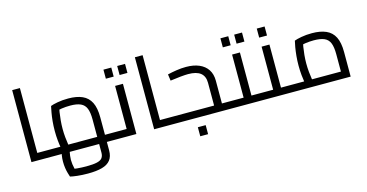

<svg xmlns="http://www.w3.org/2000/svg" viewBox="-92 -1159 3534 1847"><g transform="rotate(-15 1675.0 -235.0)"><path d="M173 0V-71H295V0ZM96 0V-717H173V0ZM295 0V-71Q301 -71 305 -68.5Q309 -66 311 -61.5Q313 -57 314 -50.5Q315 -44 315 -36Q315 -28 314 -21Q313 -14 311 -9.5Q309 -5 305 -2.5Q301 0 295 0Z M295 0V-71H847L770 0V-245Q770 -314 754 -354Q738 -394 700 -411.5Q662 -429 597 -429Q552 -429 511 -423Q470 -417 446 -407L493 -455Q487 -431 481.5 -394.5Q476 -358 472 -315.5Q468 -273 468 -231Q468 -188 472 -147.5Q476 -107 481 -77Q486 -47 489 -35L415 -14Q411 -27 405 -59.5Q399 -92 394.5 -136.5Q390 -181 390 -231Q390 -281 394.5 -328Q399 -375 406 -412.5Q413 -450 418 -473Q440 -482 488 -491Q536 -500 595 -500Q679 -500 735 -475Q791 -450 819 -394.5Q847 -339 847 -245V0ZM594 247Q536 247 488 241.5Q440 236 418 230Q413 215 406 191.5Q399 168 394.5 138Q390 108 390 76Q390 44 394.5 16Q399 -12 405 -32.5Q411 -53 415 -61L485 -32Q482 -24 478 -5Q474 14 471 36.5Q468 59 468 78Q468 98 471 121Q474 144 479.5 166Q485 188 491 205L439 161Q462 168 506.5 172Q551 176 597 176Q666 176 703.5 167Q741 158 755.5 138Q770 118 770 85V-71H847V85Q847 144 819 180Q791 216 735 231.5Q679 247 594 247ZM847 0V-71H955V0ZM955 0V-71Q961 -71 965 -68.5Q969 -66 971 -61.5Q973 -57 974 -50.5Q975 -44 975 -36Q975 -28 974 -21Q973 -14 971 -9.5Q969 -5 965 -2.5Q961 0 955 0ZM295 0Q289 0 285 -2.5Q281 -5 279 -9.5Q277 -14 276 -21Q275 -28 275 -36Q275 -47 276.5 -54.5Q278 -62 282.5 -66.5Q287 -71 295 -71Z M955 0V-71H1099L1063 -42V-500H1141V0ZM955 0Q949 0 945 -2.5Q941 -5 939 -9.5Q937 -14 936 -21Q935 -28 935 -36Q935 -47 936.5 -54.5Q938 -62 942.5 -66.5Q947 -71 955 -71ZM995 -590V-680H1073V-590ZM1132 -590V-680H1210V-590Z M1395 0V-71H1517V0ZM1318 0V-717H1395V0ZM1517 0V-71Q1523 -71 1527 -68.5Q1531 -66 1533 -61.5Q1535 -57 1536 -50.5Q1537 -44 1537 -36Q1537 -28 1536 -21Q1535 -14 1533 -9.5Q1531 -5 1527 -2.5Q1523 0 1517 0Z M2012 0V-71H2120V0ZM1517 0V-71H1958L1934 -50V-298Q1934 -363 1893.5 -395.5Q1853 -428 1770 -428Q1744 -428 1695 -423.5Q1646 -419 1592 -411L1583 -475Q1624 -485 1673 -492.5Q1722 -500 1768 -500Q1844 -500 1898.5 -476.5Q1953 -453 1982.5 -408Q2012 -363 2012 -298V0ZM1517 0Q1511 0 1507 -2.5Q1503 -5 1501 -9.5Q1499 -14 1498 -21Q1497 -28 1497 -36Q1497 -47 1498.5 -54.5Q1500 -62 1504.5 -66.5Q1509 -71 1517 -71ZM2120 0V-71Q2126 -71 2130 -68.5Q2134 -66 2136 -61.5Q2138 -57 2139 -50.5Q2140 -44 2140 -36Q2140 -28 2139 -21Q2138 -14 2136 -9.5Q2134 -5 2130 -2.5Q2126 0 2120 0ZM1729 180V90H1807V180Z M2306 0V-71H2414V0ZM2414 0V-71Q2420 -71 2424 -68.5Q2428 -66 2430 -61.5Q2432 -57 2433 -50.5Q2434 -44 2434 -36Q2434 -28 2433 -21Q2432 -14 2430 -9.5Q2428 -5 2424 -2.5Q2420 0 2414 0ZM2120 0V-71H2264L2228 -42V-500H2306V0ZM2120 0Q2114 0 2110 -2.5Q2106 -5 2104 -9.5Q2102 -14 2101 -21Q2100 -28 2100 -36Q2100 -47 2101.5 -54.5Q2103 -62 2107.5 -66.5Q2112 -71 2120 -71ZM2160 -590V-680H2238V-590ZM2297 -590V-680H2375V-590Z M2600 0V-71H2708V0ZM2414 0V-71H2558L2522 -42V-500H2600V0ZM2414 0Q2408 0 2404 -2.5Q2400 -5 2398 -9.5Q2396 -14 2395 -21Q2394 -28 2394 -36Q2394 -47 2395.5 -54.5Q2397 -62 2401.5 -66.5Q2406 -71 2414 -71ZM2708 0V-71Q2714 -71 2718 -68.5Q2722 -66 2724 -61.5Q2726 -57 2727 -50.5Q2728 -44 2728 -36Q2728 -28 2727 -21Q2726 -14 2724 -9.5Q2722 -5 2718 -2.5Q2714 0 2708 0ZM2522 -590V-680H2600V-590Z M2708 0V-71H3255L3197 -30V-245Q3197 -315 3181 -355Q3165 -395 3126.5 -412Q3088 -429 3022 -429Q2980 -429 2938.5 -423Q2897 -417 2874 -407L2921 -455Q2915 -431 2909 -394.5Q2903 -358 2899 -316Q2895 -274 2895 -232Q2895 -189 2899 -148Q2903 -107 2908 -77Q2913 -47 2916 -35L2842 -14Q2838 -27 2832.5 -59Q2827 -91 2822.5 -136Q2818 -181 2818 -232Q2818 -281 2822.5 -327.5Q2827 -374 2833.5 -412Q2840 -450 2846 -473Q2868 -482 2916 -491Q2964 -500 3022 -500Q3106 -500 3162.5 -475Q3219 -450 3247 -394.5Q3275 -339 3275 -245V0ZM2708 0Q2702 0 2698 -2.5Q2694 -5 2692 -9.5Q2690 -14 2689 -21Q2688 -28 2688 -36Q2688 -47 2689.5 -54.5Q2691 -62 2695.5 -66.5Q2700 -71 2708 -71Z"/></g></svg>

Font: Cairo Play
Style: Regular
Weight: 400
Designer: Mohamed Gaber, Accademia di Belle Arti di Urbino
Foundry: Kief Type Foundry, Accademia di Belle Arti di Urbino
Version: Version 3.119